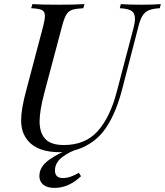

<svg xmlns="http://www.w3.org/2000/svg" viewBox="-20 -728 804 936"><path d="M638 -636Q638 -664 621 -675Q604 -686 564 -688L569 -708Q604 -705 670 -705Q729 -705 764 -708L759 -688Q724 -686 704.5 -677.5Q685 -669 673.5 -649.5Q662 -630 653 -592L575 -291Q539 -153 477 -79Q440 -36 386.5 -11Q333 14 272 14Q165 14 118 -40Q100 -61 91.5 -85.5Q83 -110 83 -142Q83 -196 108 -288L191 -602Q199 -636 199 -650Q199 -672 184.5 -679Q170 -686 132 -688L138 -708Q178 -705 267 -705Q344 -705 392 -708L386 -688Q349 -686 331.5 -680Q314 -674 303.5 -657Q293 -640 283 -602L195 -271Q173 -186 173 -136Q173 -81 200.5 -51Q228 -21 291 -21Q396 -21 456.5 -89Q517 -157 549 -280L631 -592Q638 -617 638 -636ZM248 103Q248 140 287 140Q306 140 328 132Q350 124 364 114L375 131Q315 188 246 188Q210 188 191 172.5Q172 157 172 130Q172 85 219.5 51Q267 17 328 -3H366Q320 10 284 37.5Q248 65 248 103Z"/></svg>

Font: Playfair Display
Style: Italic
Weight: 400
Italic angle: -14°
Designer: Claus Eggers Sørensen
Foundry: Claus Eggers Sørensen
Version: Version 1.200; ttfautohint (v1.6)